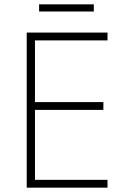

<svg xmlns="http://www.w3.org/2000/svg" viewBox="-20 -864 603 884"><path d="M160 -811H412V-844H160ZM103 0H475V-36H141V-358H456V-394H141V-678H475V-714H103Z"/></svg>

Font: Noto Sans Mono SemiCondensed ExtraLight
Style: Regular
Weight: 200
Width: 4
Designer: Monotype Design Team
Foundry: Monotype Imaging Inc.
Version: Version 2.014